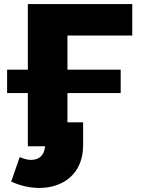

<svg xmlns="http://www.w3.org/2000/svg" viewBox="-20 -720 692 945"><path d="M574 -377H312V-545H631V-700H117V-377H15V-262H117V0H202C198 44 173 67 133 67C116 67 97 62 77 53L35 174C82 195 129 205 174 205C293 205 389 133 389 -4V-118H312V-262H574Z"/></svg>

Font: Montserrat-Alt1 ExtBd
Style: Regular
Weight: 800
Designer: Differentunic
Foundry: Differentunic
Version: Version 7.222